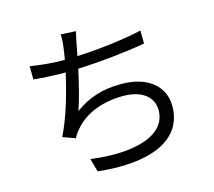

<svg xmlns="http://www.w3.org/2000/svg" viewBox="-113 -925 1227 1099"><g transform="rotate(-15 500.0 -375.5)"><path d="M781 -688C660 -661 514 -645 395 -640C400 -662 403 -682 406 -697C411 -723 417 -754 424 -780L335 -785C336 -758 335 -735 330 -703C328 -686 325 -664 320 -638H304C244 -638 168 -646 116 -655L117 -576C174 -571 238 -567 305 -567H306C281 -455 241 -313 191 -215L265 -188C274 -206 283 -219 296 -234C361 -313 470 -352 588 -352C704 -352 764 -296 764 -222C764 -60 542 -20 314 -52L336 27C636 60 846 -18 846 -224C846 -340 754 -421 596 -421C486 -421 405 -396 319 -335C340 -392 363 -486 381 -569C508 -574 666 -590 782 -611Z"/></g></svg>

Font: Noto Sans Mono CJK SC Regular
Style: Regular
Weight: 400
Designer: Ryoko NISHIZUKA (kana & ideographs); Paul D. Hunt (Latin, Greek & Cyrillic); Wenlong ZHANG (bopomofo); Sandoll Communica
Foundry: Adobe Systems Incorporated
Version: Version 1.005;PS 1.005;hotconv 1.0.96;makeotf.lib2.5.65012